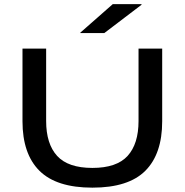

<svg xmlns="http://www.w3.org/2000/svg" viewBox="-20 -868 870 905"><path d="M415.5 16.5Q246 16.5 166 -63Q86 -142.5 86 -296.5V-639H197.5V-297.5Q197.5 -190 249.2 -133.2Q301 -76.5 415.5 -76.5Q530 -76.5 581.5 -133.2Q633 -190 633 -297.5V-639H744.5V-296.5Q744.5 -142.5 665 -63Q585.5 16.5 415.5 16.5ZM511.5 -848.5H647V-845.5L471.5 -712H358.5V-714Z"/></svg>

Font: Anek Latin Expanded Medium
Style: Regular
Weight: 500
Width: 7
Designer: Yesha Goshar
Foundry: Ek Type
Version: Version 1.003